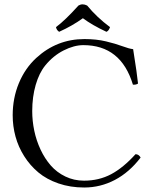

<svg xmlns="http://www.w3.org/2000/svg" viewBox="-20 -834 688 864"><path d="M372.1 -809.1Q416 -755.9 475.1 -711.9Q469.7 -695.3 459 -690.9Q395 -720.7 353 -752Q305.7 -717.8 246.1 -690.9Q234.9 -698.2 231.9 -711.9Q273.9 -743.2 333 -809.1Q351.1 -819.8 372.1 -809.1ZM358.9 9.8Q296.4 9.8 243.2 -8.5Q189.9 -26.9 152.6 -58.1Q115.2 -89.4 88.9 -131.1Q62.5 -172.9 49.8 -219.5Q37.1 -266.1 37.1 -314.9Q37.1 -392.6 64.9 -459.7Q92.8 -526.9 143.1 -573.2Q235.8 -658.2 359.9 -658.2Q413.6 -658.2 456.5 -647.9Q499.5 -637.7 530.3 -626.2Q561 -614.7 579.1 -612.8Q597.2 -499.5 601.1 -458Q591.8 -451.7 578.1 -453.1Q524.4 -630.9 355 -630.9Q313.5 -630.9 266.6 -607.2Q219.7 -583.5 184.1 -540Q156.2 -505.9 140.6 -451.9Q125 -397.9 125 -334Q125 -289.6 134.3 -245.4Q143.6 -201.2 162.6 -160.6Q181.6 -120.1 208.7 -89.1Q235.8 -58.1 274.4 -39.6Q313 -21 357.9 -21Q425.3 -21 480 -50Q534.7 -79.1 589.8 -140.1Q604.5 -140.1 612.8 -125Q562 -58.6 497.1 -24.4Q432.1 9.8 358.9 9.8Z"/></svg>

Font: Linux Libertine Display G
Style: Regular
Weight: 400
Designer: Philipp H. Poll
Foundry: Philipp H. Poll
Version: Version 5.0.9